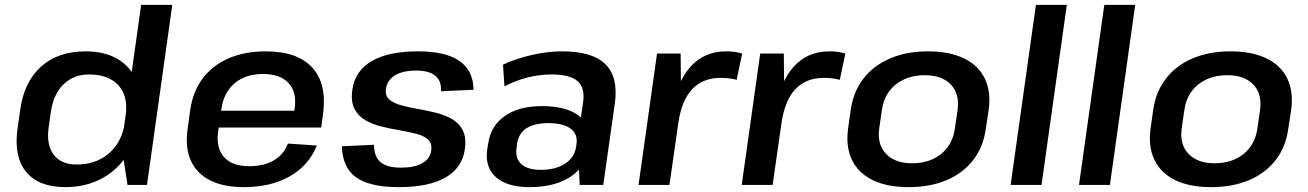

<svg xmlns="http://www.w3.org/2000/svg" viewBox="-20 -760 5377 789"><path d="M249 9Q139 9 87.5 -53.5Q36 -116 52 -231L63 -309Q79 -424 149 -486.5Q219 -549 331 -549Q409 -549 462.5 -518Q516 -487 540 -430Q564 -373 553 -295L547 -249Q536 -171 495.5 -113Q455 -55 391.5 -23Q328 9 249 9ZM294 -84Q349 -84 390.5 -105Q432 -126 459 -165Q486 -204 493 -258L496 -283Q508 -363 467.5 -408.5Q427 -454 346 -454Q283 -454 241.5 -414Q200 -374 189 -301L180 -237Q170 -165 200.5 -124.5Q231 -84 294 -84ZM479 -163 560 -740H688L584 0H504Z M982 9Q898 9 843 -19Q788 -47 764 -100.5Q740 -154 751 -230L762 -310Q773 -385 813.5 -438.5Q854 -492 920 -520.5Q986 -549 1072 -549Q1203 -549 1264 -481.5Q1325 -414 1307 -288L1300 -236H856L865 -305H1208L1186 -278L1191 -316Q1200 -382 1165.5 -419Q1131 -456 1061 -456Q990 -456 945 -418.5Q900 -381 890 -313L876 -216Q868 -150 901.5 -113.5Q935 -77 1004 -77Q1065 -77 1106 -101.5Q1147 -126 1163 -170L1282 -162Q1249 -80 1171 -35.5Q1093 9 982 9Z M1619 9Q1499 9 1443 -31.5Q1387 -72 1385 -159L1517 -165Q1517 -116 1544 -93.5Q1571 -71 1628 -71Q1683 -71 1715.5 -89.5Q1748 -108 1752 -142Q1756 -171 1739 -186.5Q1722 -202 1691 -210Q1660 -218 1622.5 -224.5Q1585 -231 1548 -240Q1511 -249 1481.5 -266Q1452 -283 1436.5 -313Q1421 -343 1428 -392Q1439 -469 1507.5 -509Q1576 -549 1698 -549Q1811 -549 1868 -509.5Q1925 -470 1926 -391L1792 -385Q1795 -427 1769 -448.5Q1743 -470 1690 -470Q1636 -470 1604 -451Q1572 -432 1566 -396Q1562 -367 1579.5 -351.5Q1597 -336 1628 -327.5Q1659 -319 1696 -312.5Q1733 -306 1770 -297Q1807 -288 1837 -271Q1867 -254 1882 -224Q1897 -194 1890 -145Q1879 -70 1810.5 -30.5Q1742 9 1619 9Z M2354 -188 2376 -338Q2385 -399 2353.5 -426.5Q2322 -454 2245 -454Q2197 -454 2147.5 -441.5Q2098 -429 2053 -405L2047 -494Q2080 -510 2121.5 -522.5Q2163 -535 2207 -542Q2251 -549 2290 -549Q2414 -549 2467.5 -496.5Q2521 -444 2507 -338L2459 0H2362ZM2156 9Q2064 9 2018 -32Q1972 -73 1982 -145L1986 -169Q1996 -242 2054 -283Q2112 -324 2207 -324Q2307 -324 2358.5 -284.5Q2410 -245 2400 -173L2397 -148Q2387 -74 2322.5 -32.5Q2258 9 2156 9ZM2202 -62Q2263 -62 2302 -87.5Q2341 -113 2347 -155L2349 -168Q2355 -209 2324.5 -231.5Q2294 -254 2233 -254Q2177 -254 2143.5 -233Q2110 -212 2104 -164L2103 -153Q2096 -109 2122.5 -85.5Q2149 -62 2202 -62Z M2680 -540H2777L2779 -335L2731 0H2604ZM2738 -286Q2757 -416 2814.5 -482.5Q2872 -549 2964 -549Q2981 -549 2997.5 -547Q3014 -545 3030 -540L3007 -432Q2978 -440 2941 -440Q2868 -440 2824 -393Q2780 -346 2767 -251Z M3104 -540H3201L3203 -335L3155 0H3028ZM3162 -286Q3181 -416 3238.5 -482.5Q3296 -549 3388 -549Q3405 -549 3421.5 -547Q3438 -545 3454 -540L3431 -432Q3402 -440 3365 -440Q3292 -440 3248 -393Q3204 -346 3191 -251Z M3714 9Q3626 9 3567 -19.5Q3508 -48 3481.5 -102Q3455 -156 3465 -231L3476 -309Q3487 -384 3528.5 -437.5Q3570 -491 3638 -520Q3706 -549 3793 -549Q3881 -549 3940.5 -520.5Q4000 -492 4026.5 -438Q4053 -384 4043 -309L4031 -231Q4021 -156 3979 -102Q3937 -48 3869.5 -19.5Q3802 9 3714 9ZM3728 -89Q3800 -89 3847.5 -127.5Q3895 -166 3904 -232L3915 -308Q3924 -374 3887.5 -412.5Q3851 -451 3779 -451Q3732 -451 3694.5 -433.5Q3657 -416 3633.5 -384Q3610 -352 3604 -308L3593 -232Q3584 -167 3621 -128Q3658 -89 3728 -89Z M4364 -740 4260 0H4133L4237 -740Z M4645 -740 4541 0H4414L4518 -740Z M4957 9Q4869 9 4810 -19.5Q4751 -48 4724.5 -102Q4698 -156 4708 -231L4719 -309Q4730 -384 4771.5 -437.5Q4813 -491 4881 -520Q4949 -549 5036 -549Q5124 -549 5183.5 -520.5Q5243 -492 5269.5 -438Q5296 -384 5286 -309L5274 -231Q5264 -156 5222 -102Q5180 -48 5112.5 -19.5Q5045 9 4957 9ZM4971 -89Q5043 -89 5090.5 -127.5Q5138 -166 5147 -232L5158 -308Q5167 -374 5130.5 -412.5Q5094 -451 5022 -451Q4975 -451 4937.5 -433.5Q4900 -416 4876.5 -384Q4853 -352 4847 -308L4836 -232Q4827 -167 4864 -128Q4901 -89 4971 -89Z"/></svg>

Font: Pathway Extreme 8pt Thin 12pt SemiBold
Style: Italic
Weight: 600
Italic angle: -8°
Version: Version 1.001;gftools[0.9.26]